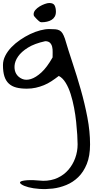

<svg xmlns="http://www.w3.org/2000/svg" viewBox="-20 -701 628 1296"><path d="M271.5 519.5Q326.2 519.5 369.1 499.5Q412.1 479.5 441.9 444.8Q471.7 410.2 487.8 365.7Q503.9 321.3 503.9 273.4Q503.9 249 501.5 209Q499 168.9 494.1 122.1Q489.3 75.2 480 26.4Q470.7 -22.5 457 -65.9Q443.4 -109.4 423.3 -142.1Q403.3 -174.8 377 -188.5Q351.6 -168.9 327.1 -152.8Q302.7 -136.7 276.4 -126Q250 -115.2 221.7 -108.9Q193.4 -102.5 161.1 -102.5Q119.1 -102.5 89.4 -110.4Q59.6 -118.2 39.6 -136.7Q19.5 -155.3 9.8 -185.5Q0 -215.8 0 -261.7Q0 -293.9 15.6 -324.7Q31.2 -355.5 57.1 -382.3Q83 -409.2 115.7 -431.6Q148.4 -454.1 183.1 -470.7Q217.8 -487.3 251.5 -496.1Q285.2 -504.9 311.5 -504.9Q336.9 -504.9 353.5 -503.4Q370.1 -502 381.8 -495.6Q393.6 -489.3 401.9 -476.1Q410.2 -462.9 418 -440.4Q440.4 -364.3 469.7 -276.4Q499 -188.5 525.4 -95.7Q551.8 -2.9 569.8 91.3Q587.9 185.5 587.9 273.4Q587.9 351.6 565.9 405.8Q543.9 460 508.3 494.6Q472.7 529.3 427.2 547.9Q381.8 566.4 335.9 571.8Q290 577.1 247.1 574.2Q204.1 571.3 172.9 563Q141.6 554.7 125.5 543.9Q109.4 533.2 117.7 525.9Q126 518.6 162.1 515.6Q198.2 512.7 271.5 519.5ZM285.2 -422.9Q212.9 -407.2 168.5 -379.4Q124 -351.6 102.1 -319.8Q80.1 -288.1 78.1 -256.3Q76.2 -224.6 89.8 -202.1Q103.5 -179.7 129.4 -168.5Q155.3 -157.2 188.5 -167.5Q221.7 -177.7 259.3 -211.9Q296.9 -246.1 335 -313.5Q335 -330.1 335.4 -349.6Q335.9 -369.1 332 -385.3Q328.1 -401.4 317.4 -412.1Q306.6 -422.9 285.2 -422.9ZM207 -604.5Q207 -620.1 218.8 -633.8Q230.5 -647.5 247.6 -657.7Q264.6 -668 282.7 -674.3Q300.8 -680.7 312.5 -680.7Q340.8 -680.7 349.1 -663.6Q357.4 -646.5 357.4 -622.1Q357.4 -602.5 349.6 -588.9Q341.8 -575.2 328.1 -566.9Q314.5 -558.6 296.9 -554.7Q279.3 -550.8 260.7 -550.8Q256.8 -550.8 255.9 -551.8Q252.9 -551.8 251 -552.7Q248 -553.7 241.7 -559.6Q235.4 -565.4 228.5 -571.8Q221.7 -578.1 216.3 -585Q210.9 -591.8 209 -593.8Q208 -595.7 208 -598.6Q207 -601.6 207 -604.5Z"/></svg>

Font: Gloria Hallelujah
Style: Regular
Weight: 400
Designer: Kimberly Geswein
Foundry: Kimberly Geswein
Version: Version 1.004 2010